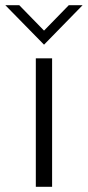

<svg xmlns="http://www.w3.org/2000/svg" viewBox="-60 -717 336 737"><path d="M140 0H77.5V-493H140ZM109 -545.5 -39.5 -697H14L109 -599.5L204 -697H257Z"/></svg>

Font: Acari Sans Neue
Style: Regular
Weight: 400
Designer: Alfredo Marco Pradil (font), Cristiano Sobral (main changes)
Foundry: Hanken Design Co. (font), Cristiano Sobral (main changes)
Version: Version 2.459;March 19, 2022;FontCreator 14.0.0.2808 64-bit;